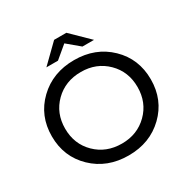

<svg xmlns="http://www.w3.org/2000/svg" viewBox="-195 -1064 1230 1250"><g transform="rotate(-30 420.0 -439.5)"><path d="M421 -834 329 -757H242L375 -887H467L600 -757H513ZM421 -708Q581 -708 686.5 -606Q792 -504 792 -350Q792 -196 686.5 -94Q581 8 421 8Q260 8 154 -94Q48 -196 48 -350Q48 -504 154 -606Q260 -708 421 -708ZM421 -81Q537 -81 614.5 -157.5Q692 -234 692 -350Q692 -466 614.5 -542.5Q537 -619 421 -619Q303 -619 225.5 -542.5Q148 -466 148 -350Q148 -234 225.5 -157.5Q303 -81 421 -81Z"/></g></svg>

Font: Montserrat
Style: Regular
Weight: 500
Designer: Julieta Ulanovsky
Foundry: Julieta Ulanovsky
Version: Version 7.200;PS 007.200;hotconv 1.0.88;makeotf.lib2.5.64775